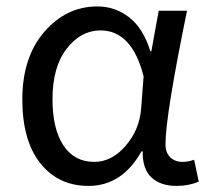

<svg xmlns="http://www.w3.org/2000/svg" viewBox="-20 -577 665 609"><path d="M260.7 12.7Q165 12.7 107.9 -59.1Q50.8 -130.9 50.8 -261.7Q50.8 -395.5 120.6 -476.1Q190.4 -556.6 289.1 -556.6Q344.7 -556.6 389.6 -522Q434.6 -487.3 457 -414.1H460L483.4 -543H573.2Q504.9 -210 504.9 -119.1Q504.9 -92.8 520 -78.1Q535.2 -63.5 558.6 -63.5Q577.1 -63.5 595.7 -70.3L610.4 -1Q579.1 12.7 540 12.7Q489.3 12.7 460.4 -14.2Q431.6 -41 432.6 -96.7H428.7Q367.2 12.7 260.7 12.7ZM279.3 -63.5Q334 -63.5 377.9 -113.8Q421.9 -164.1 427.7 -232.4L435.5 -335Q398.4 -480.5 298.8 -480.5Q236.3 -480.5 191.4 -422.4Q146.5 -364.3 146.5 -262.7Q146.5 -168 181.2 -115.7Q215.8 -63.5 279.3 -63.5Z"/></svg>

Font: irohakakuC Regular
Style: Regular
Weight: 400
Designer: [Source Han Sans]
Ryoko NISHIZUKA Ë•øÂ°öÊ∂ºÂ≠ê (kana & ideographs); Paul D. Hunt (Latin, Greek & Cyrillic); Wenlong ZHAN
Version: Version 1.001.20160904